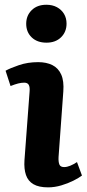

<svg xmlns="http://www.w3.org/2000/svg" viewBox="-20 -794 376 828"><path d="M107.5 -397.5Q109.5 -418 104.2 -427.7Q99 -437.5 84.5 -437.5Q72 -437.5 58.2 -434Q44.5 -430.5 25.5 -423L4 -489Q23.5 -500 61.5 -513Q99.5 -526 144.5 -526Q180 -526 205.8 -513.3Q231.5 -500.5 244 -472.5Q256.5 -444.5 253 -399L232.5 -116.5Q231.5 -96 236 -84.8Q240.5 -73.5 256.5 -73.5Q269 -73.5 283 -79.3Q297 -85 312 -95L333.5 -37Q320.5 -27 296.8 -15Q273 -3 244.3 5.5Q215.5 14 187.5 14Q147.5 14 124.3 0.5Q101 -13 92 -39.3Q83 -65.5 85.5 -103ZM93 -691.5Q93 -727 116.8 -750.3Q140.5 -773.5 180 -773.5Q206 -773.5 225.5 -763Q245 -752.5 256 -734.3Q267 -716 267 -692Q267 -656.5 243.3 -633.2Q219.5 -610 180.5 -610Q140.5 -610 116.8 -632.7Q93 -655.5 93 -691.5Z"/></svg>

Font: Literata
Style: Italic
Weight: 400
Italic angle: -2°
Designer: Latin by Veronika Burian and Jose Scaglione. Greek by Irene Vlachou. Cyrillic by Vera Evstafieva
Foundry: TypeTogether
Version: Version 3.103;gftools[0.9.29]